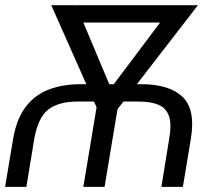

<svg xmlns="http://www.w3.org/2000/svg" viewBox="-27 -732 819 752"><path d="M76.3 0H-7.1L24.1 -186.4Q37.6 -266.7 73.9 -313.9Q110.1 -361.2 165.1 -381.7Q220.2 -402.3 289.4 -402.3H311.1L173.7 -711.6H271L272.4 -708.5L272.7 -711.6H748.2L509.2 -402.3H525.9Q636.4 -402.3 688.2 -352.3Q740.1 -302.2 720.2 -186.4L689.3 0H605.1L635.3 -186.4Q646 -245 634.8 -277.2Q623.6 -309.3 593 -321.9Q562.5 -334.5 514.2 -334.2H456.3L433.2 -304.3L382.5 0H299.4L351.2 -311.8L341.3 -334.2H277.3Q203.5 -334.5 162.6 -303.3Q121.8 -272 106.9 -186.4ZM400.9 -402.3H418.7L600.1 -643.8H299.4Z"/></svg>

Font: Inter UI Light
Style: Italic
Weight: 300
Italic angle: 9.39999°
Designer: Rasmus Andersson
Foundry: rsms
Version: 3.2;8d6f07862